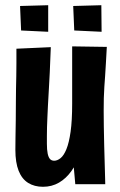

<svg xmlns="http://www.w3.org/2000/svg" viewBox="-20 -707 462 737"><path d="M145 10Q112 10 88 -5Q64 -20 51.5 -51.5Q39 -83 39 -132Q39 -153 39.5 -181Q40 -209 40.5 -243.5Q41 -278 41 -317Q41 -344 41.5 -367.5Q42 -391 42.5 -414.5Q43 -438 43 -463.5Q43 -489 43 -520L175 -526Q174 -501 173 -477.5Q172 -454 171 -428.5Q170 -403 168 -372.5Q166 -342 164 -301Q163 -279 162 -258.5Q161 -238 160.5 -220Q160 -202 160 -185.5Q160 -169 160 -155Q160 -132 163 -117.5Q166 -103 172 -96.5Q178 -90 188 -90Q200 -90 212.5 -100Q225 -110 235 -134.5Q245 -159 251 -201.5Q257 -244 257 -309L316 -311Q315 -257 308 -208.5Q301 -160 288 -120Q275 -80 254.5 -51Q234 -22 206.5 -6Q179 10 145 10ZM269 0 259 -112Q258 -165 257.5 -213.5Q257 -262 257 -309Q257 -339 257 -372Q257 -405 257 -436Q257 -467 257 -491.5Q257 -516 257 -529L390 -527Q388 -491 386.5 -464Q385 -437 383.5 -415.5Q382 -394 380.5 -373Q379 -352 378.5 -330.5Q378 -309 378 -282Q378 -257 378.5 -221.5Q379 -186 380 -147.5Q381 -109 382 -76Q383 -43 383.5 -22Q384 -1 384 0ZM370 -585 265 -590 261 -684 369 -687ZM165 -585 61 -590 57 -684 165 -687Z"/></svg>

Font: Truculenta Black
Style: Regular
Weight: 900
Version: Version 1.002